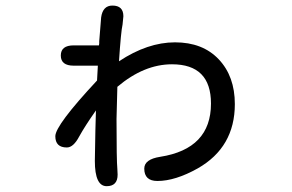

<svg xmlns="http://www.w3.org/2000/svg" viewBox="-20 -593 1040 683"><path d="M317.4 -20.5 319.3 -128.9 321.3 -200.2 319.3 -197.3Q282.2 -144.5 261.7 -107.4Q241.2 -68.4 217.8 -68.4Q176.8 -68.4 176.8 -108.4Q176.8 -147.5 325.2 -306.6L328.1 -359.4H242.2Q196.3 -359.4 196.3 -395.5Q196.3 -431.6 242.2 -431.6H332L333 -438.5V-446.3L339.8 -531.2Q345.7 -573.2 379.9 -573.2Q418.9 -573.2 418.9 -535.2L416 -505.9Q410.2 -480.5 403.3 -375Q504.9 -442.4 602.5 -442.4Q701.2 -442.4 758.3 -381.8Q815.4 -321.3 815.4 -222.7Q815.4 -69.3 683.6 5.9Q603.5 50.8 540 50.8Q493.2 50.8 493.2 6.8Q493.2 -26.4 549.8 -35.2Q730.5 -63.5 730.5 -224.6Q730.5 -364.3 591.8 -364.3Q492.2 -364.3 397.5 -284.2L394.5 -169.9Q394.5 -22.5 397.5 8.8L398.4 28.3Q398.4 69.3 359.4 69.3Q317.4 69.3 317.4 -20.5Z"/></svg>

Font: jf-openhuninn-2.0
Style: Regular
Weight: 400
Designer: [Kosugi Maru]
Designed by MOTOYA      

[Varela Round]
Joe Prince (Latin component); Avraham Cornfeld (Hebrew component)
Foundry: justfont CO.,LTD.
Version: 2.0